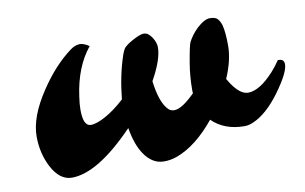

<svg xmlns="http://www.w3.org/2000/svg" viewBox="-56 -543 1039 655"><g transform="rotate(-10 464.0 -216.0)"><path d="M363.8 -122.1Q235.4 11.2 145.5 11.2Q103 11.2 75.2 -42.5Q50.8 -90.8 50.8 -147.9Q50.8 -215.8 108.4 -301.8Q158.2 -376.5 216.8 -419.9Q233.9 -432.6 248.5 -432.6L249 -433.1Q263.7 -433.1 282.7 -420.4Q231.4 -357.4 217.8 -256.8Q213.9 -231 213.9 -211.9Q213.9 -154.8 240.2 -154.8Q260.3 -154.8 292.5 -172.6Q324.7 -190.4 359.4 -222.2Q367.2 -302.2 389.6 -369.1Q396.5 -389.2 402.6 -395.3Q408.7 -401.4 417.7 -407.2Q426.8 -413.1 436.5 -418Q460 -430.2 470.2 -430.2Q480.5 -430.2 487.3 -424.6Q494.1 -418.9 499.5 -410.6Q511.2 -392.6 511.2 -376Q511.2 -334 472.7 -265.1Q481.9 -189.9 508.8 -163.1Q517.1 -154.8 529.3 -154.8Q555.7 -154.8 601.6 -200.7Q601.1 -204.1 601.1 -207V-214.4Q601.1 -258.3 608.4 -302.7Q618.7 -364.3 623.8 -374.3Q628.9 -384.3 637.2 -395.8Q645.5 -407.2 656.7 -418Q683.6 -442.9 702.6 -442.9Q721.7 -442.9 729.2 -434.6Q736.8 -426.3 741.2 -412.1Q748 -388.2 748 -339.1Q748 -290 721.7 -229Q755.4 -169.9 787.6 -169.9Q827.6 -169.9 877.9 -225.1Q893.1 -241.7 906.2 -261.7Q928.2 -263.2 928.2 -243.7Q928.2 -215.3 880.9 -150.4Q835 -87.9 787.1 -66.9Q771 -59.6 755.9 -59.6Q686.5 -59.6 643.6 -101.6Q579.1 -22.5 510.7 2.9Q487.8 11.2 465.3 11.2Q442.9 11.2 425.8 0Q408.7 -11.2 396.5 -29.8Q373.5 -63.5 363.8 -122.1Z"/></g></svg>

Font: Molle
Style: Regular
Weight: 400
Italic angle: -22°
Designer: Elena Albertoni
Foundry: Elena Albertoni
Version: Version 1.001; ttfautohint (v0.92) -l 12 -r 12 -G 200 -x 10 